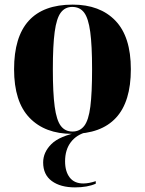

<svg xmlns="http://www.w3.org/2000/svg" viewBox="-20 -570 628 832"><path d="M292 10Q175 10 108 -59.5Q41 -129 41 -270Q41 -550 295 -550Q413 -550 480 -480.5Q547 -411 547 -270Q547 -129 482.5 -59.5Q418 10 292 10ZM294 0Q326 0 345 -24.5Q364 -49 371.5 -108Q379 -167 379 -270Q379 -373 371 -432Q363 -491 344.5 -515.5Q326 -540 293 -540Q262 -540 243.5 -515.5Q225 -491 217 -432Q209 -373 209 -270Q209 -167 217 -108Q225 -49 243.5 -24.5Q262 0 294 0ZM305 242Q242 242 204.5 214.5Q167 187 167 134Q167 90 202.5 54.5Q238 19 326 2H357Q312 13 287 46Q262 79 262 129Q262 173 282 199Q302 225 341 225Q365 225 395 215V226Q359 242 305 242Z"/></svg>

Font: Noto Serif Display SemiCondensed ExtraBold
Style: Regular
Weight: 800
Width: 4
Designer: Monotype Design Team
Foundry: Monotype Imaging Inc.
Version: Version 2.009